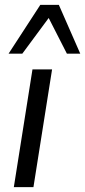

<svg xmlns="http://www.w3.org/2000/svg" viewBox="-20 -773 351 793"><path d="M37.1 0 114.1 -486.3H195.1L118.1 0ZM15.4 -551.3 146.4 -752.8H223.1L311.5 -551.3H256.3L181.1 -698.7L72.1 -551.3Z"/></svg>

Font: Nunito Sans 12pt ExtraLight
Style: Italic
Weight: 200
Italic angle: -9°
Designer: Vernon Adams
Foundry: Vernon Adams
Version: Version 3.101;gftools[0.9.27]